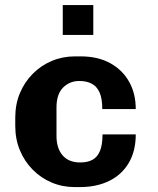

<svg xmlns="http://www.w3.org/2000/svg" viewBox="-20 -750 640 780"><path d="M283 10Q233.5 10 189.8 -8.5Q146 -27 112.8 -60.8Q79.5 -94.5 60.8 -139.5Q42 -184.5 42 -238.5V-272.5Q42 -326.5 60.8 -371.5Q79.5 -416.5 113 -450.2Q146.5 -484 190.5 -502.5Q234.5 -521 285 -521H307.5Q377 -521 427 -493.8Q477 -466.5 504.2 -418.5Q531.5 -370.5 531.5 -307H395.5Q395.5 -349 384.8 -373.8Q374 -398.5 353.2 -409.8Q332.5 -421 302 -421Q263 -421 236.2 -394.2Q209.5 -367.5 209.5 -313V-198Q209.5 -148 234.2 -119Q259 -90 306 -90Q336 -90 356 -101Q376 -112 386.2 -137Q396.5 -162 396.5 -204H531.5Q531.5 -136 503 -88Q474.5 -40 423.5 -15Q372.5 10 305 10ZM235 -608V-729.5H359V-608Z"/></svg>

Font: Chivo Mono Medium
Style: Regular
Weight: 500
Monospace: yes
Designer: Hector Gatti
Foundry: Omnibus-Type
Version: Version 1.008